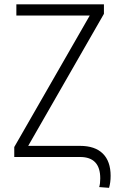

<svg xmlns="http://www.w3.org/2000/svg" viewBox="-20 -731 568 894"><path d="M441.9 140.1Q446.8 124.5 446.8 99.6Q446.8 0 353 0H46.4V-46.4L397.9 -658.7H56.2V-710.9H463.9V-666.5L111.3 -51.8H352.5Q422.4 -51.8 458.7 -15.9Q495.1 20 495.1 87.9Q495.1 118.7 487.8 143.6Z"/></svg>

Font: Roboto Condensed Light
Style: Regular
Weight: 300
Designer: Google
Version: Version 2.134; 2016